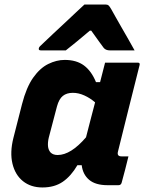

<svg xmlns="http://www.w3.org/2000/svg" viewBox="-20 -816 640 846"><path d="M265 -552Q317 -552 350 -527.5Q383 -503 403 -454H421Q426 -473 431 -493Q436 -513 443 -540H587Q598 -540 595 -529Q571 -433 545.5 -332Q520 -231 500 -149Q494 -127 515 -127H546Q539 -98 531.5 -69Q524 -40 516 -11Q513 0 502 0H454Q401 0 373 -23.5Q345 -47 340 -88H321Q293 -40 256.5 -15Q220 10 167 10Q116 10 81.5 -17.5Q47 -45 35 -94.5Q23 -144 39 -208L77 -357Q96 -431 126 -473.5Q156 -516 192.5 -534Q229 -552 265 -552ZM203 -144Q214 -133 234 -133Q292 -133 359 -211Q369 -250 379 -288.5Q389 -327 399 -365Q377 -384 351.5 -395.5Q326 -407 301 -407Q274 -407 257 -393.5Q240 -380 231 -347L195 -210Q190 -189 191.5 -172Q193 -155 203 -144ZM352 -796H446Q454 -796 458.5 -792Q463 -788 471 -774Q476 -765 487.5 -744.5Q499 -724 514.5 -697Q530 -670 545.5 -643Q561 -616 573 -594H464Q446 -594 437 -605Q431 -613 417.5 -631.5Q404 -650 382 -681H376Q340 -651 315.5 -630.5Q291 -610 270 -594H160Q149 -594 151 -603Q152 -608 156 -612Q160 -616 176 -631Q190 -645 214.5 -667.5Q239 -690 265.5 -715Q292 -740 315.5 -762Q339 -784 352 -796Z"/></svg>

Font: Recursive Sn Lnr St XBd
Style: Italic
Weight: 800
Italic angle: -15°
Version: Version 1.079;hotconv 1.0.112;makeotfexe 2.5.65598; ttfautoh